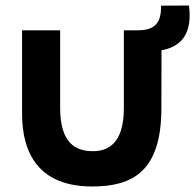

<svg xmlns="http://www.w3.org/2000/svg" viewBox="-20 -650 707 696"><path d="M314 26C462.5 26 565 -30 565 -258L565.5 -468C582 -470.5 597 -475.5 611 -483C653.5 -506.5 675 -551.5 665 -630L564 -629.5C564 -590 557.5 -550.5 505 -542C492.5 -540 479.5 -540 465 -540H429V-258C429 -128.5 370.5 -100.5 312.5 -102C255 -103.5 198 -129.5 198 -260V-540H60V-237C60 -92 123 26 314 26Z"/></svg>

Font: Eudonet ExtraBold
Style: Regular
Weight: 800
Designer: Mikhail Sharanda
Foundry: Mikhail Sharanda
Version: Version 4.503;Glyphs 3.1.2 (3151)